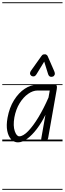

<svg xmlns="http://www.w3.org/2000/svg" viewBox="-25 -1250 573 1698"><path d="M133.5 9Q99.5 9 74.2 -17.2Q49 -43.5 39.2 -92.2Q29.5 -141 41.5 -208Q58 -298.5 99 -364Q140 -429.5 193.8 -465Q247.5 -500.5 302 -500.5H462.5Q475 -500.5 477.5 -489.2Q480 -478 476.5 -458.5L400.5 -28Q399.5 -23 393.8 -11.5Q388 0 364 0Q345 0 341.8 -9Q338.5 -18 340 -25.5L377 -235Q343.5 -166 301.5 -110.8Q259.5 -55.5 216 -23.2Q172.5 9 133.5 9ZM102 -211Q89.5 -136.5 105.5 -90.5Q121.5 -44.5 145.5 -44.5Q179.5 -44.5 223.8 -90Q268 -135.5 315 -213.2Q362 -291 404 -387.5L415 -449.5H307Q266 -449.5 223.8 -420Q181.5 -390.5 148.5 -337Q115.5 -283.5 102 -211ZM133.5 9Q99.5 9 74.2 -17.2Q49 -43.5 39.2 -92.2Q29.5 -141 41.5 -208Q58 -298.5 99 -364Q140 -429.5 193.8 -465Q247.5 -500.5 302 -500.5H462.5Q475 -500.5 477.5 -489.2Q480 -478 476.5 -458.5L400.5 -28Q399.5 -23 393.8 -11.5Q388 0 364 0Q345 0 341.8 -9Q338.5 -18 340 -25.5L377 -235Q343.5 -166 301.5 -110.8Q259.5 -55.5 216 -23.2Q172.5 9 133.5 9ZM102 -211Q89.5 -136.5 105.5 -90.5Q121.5 -44.5 145.5 -44.5Q179.5 -44.5 223.8 -90Q268 -135.5 315 -213.2Q362 -291 404 -387.5L415 -449.5H307Q266 -449.5 223.8 -420Q181.5 -390.5 148.5 -337Q115.5 -283.5 102 -211ZM441.5 -572.5Q427.5 -567.5 416.2 -573.5Q405 -579.5 401 -593L366 -705L298.5 -594.5Q286.5 -575 272.8 -574.2Q259 -573.5 250.5 -580.5Q240 -590 240.5 -601.8Q241 -613.5 248.5 -624L341.5 -754.5Q350 -767 358.2 -768.5Q366.5 -770 374 -770Q378.5 -770 386 -765.5Q393.5 -761 397 -752.5L453.5 -623Q463.5 -601 458.2 -588.5Q453 -576 441.5 -572.5ZM-5 420.5H528V428.5H-5ZM-5 -16H528V0H-5ZM-5 -505.5H528V-497.5H-5ZM-5 -1230H528V-1222H-5Z"/></svg>

Font: Edu VIC WA NT Pre Guide
Style: Regular
Weight: 400
Designer: Tina and Corey Anderson, Eben Sorkin, Mirko Velimirovic
Foundry: Google for Education
Version: Version 1.000